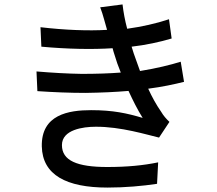

<svg xmlns="http://www.w3.org/2000/svg" viewBox="-20 -809 980 868"><path d="M350 -475C285 -476 216 -480 145 -486L149 -397C222 -392 296 -389 367 -389C437 -390 504 -393 561 -398C580 -357 601 -314 625 -276C554 -297 491 -311 392 -311C290 -311 166 -291 169 -147C172 -18 280 39 466 39C545 39 624 32 690 22L695 -75C627 -61 554 -54 465 -54C328 -54 260 -83 260 -153C260 -223 356 -236 412 -236C526 -237 647 -199 699 -187L746 -258C731 -272 719 -286 709 -303C686 -336 667 -371 650 -408C713 -416 768 -428 812 -439L797 -530C752 -516 688 -500 613 -488L594 -541C588 -557 581 -577 575 -598C637 -605 703 -619 756 -635L744 -722C684 -702 619 -688 555 -679C545 -716 538 -754 534 -789L433 -776C440 -758 446 -738 451 -720L464 -674C378 -669 274 -673 163 -686L167 -598C286 -587 399 -585 489 -591C494 -570 503 -547 510 -523L526 -481C475 -477 415 -475 350 -475Z"/></svg>

Font: GenSekiGothic2 TW M
Style: Regular
Weight: 500
Version: Version 2.100;PS 2.1;hotconv 16.6.51;makeotf.lib2.5.65220 DE